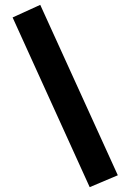

<svg xmlns="http://www.w3.org/2000/svg" viewBox="-20 -736 538 792"><path d="M350 36 32 -664 146 -716 466 -13Z"/></svg>

Font: Titillium Web
Style: Bold
Weight: 700
Designer: Mohamed Gaber, Accademia di Belle Arti di Urbino
Foundry: Kief Type Foundry, Accademia di Belle Arti di Urbino
Version: Version 3.000